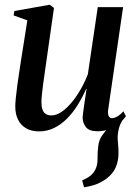

<svg xmlns="http://www.w3.org/2000/svg" viewBox="-20 -544 576 811"><path d="M335 247 327 218Q349 208.5 362.5 197.8Q376 187 383.5 170.5Q392.5 152 392 125.5Q391.5 99 395 73.5Q398 44.5 414 24.5Q430 4.5 441 -10.5L504.5 -45.5Q488.5 -26 482.5 -2.5Q476.5 21 477 42Q477.5 55.5 479.2 72Q481 88.5 480.5 104Q480.5 135.5 469 162.5Q457.5 189.5 431 209.5Q412 224 389.2 233.2Q366.5 242.5 335 247ZM144.5 11Q113 11 90.8 -1.8Q68.5 -14.5 56.5 -38Q44.5 -61.5 44.5 -95Q44.5 -108.5 47 -132.5Q49.5 -156.5 53.2 -184.2Q57 -212 60.8 -236.2Q64.5 -260.5 66.5 -274.5L95.5 -458L37.5 -479L40.5 -497.5L190 -524L208 -510.5L175 -279Q172.5 -261 169 -237Q165.5 -213 162.2 -188.5Q159 -164 157 -144Q155 -124 155 -114Q155 -94.5 159.2 -81.8Q163.5 -69 173 -62.8Q182.5 -56.5 197.5 -56.5Q223.5 -56.5 251.8 -80Q280 -103.5 306.2 -143Q332.5 -182.5 351 -230L393 -514H500L437 -81.5Q434.5 -64 438.8 -54.5Q443 -45 453 -45Q463 -45 475.5 -52Q488 -59 501 -74L512 -53.5Q502 -38.5 484 -23.8Q466 -9 442.8 0.8Q419.5 10.5 392 10.5Q356.5 10.5 342.8 -7.2Q329 -25 329 -48.5Q329 -52.5 330.8 -66.2Q332.5 -80 335.2 -98.5Q338 -117 340.8 -135.8Q343.5 -154.5 345.5 -168.5H344Q328 -132.5 307.8 -100Q287.5 -67.5 262.5 -42.5Q237.5 -17.5 208 -3.2Q178.5 11 144.5 11Z"/></svg>

Font: Merriweather 120pt Medium
Style: Italic
Weight: 500
Italic angle: -7.8°
Version: Version 2.101